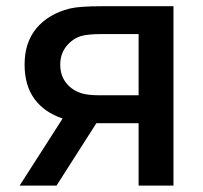

<svg xmlns="http://www.w3.org/2000/svg" viewBox="-20 -582 637 602"><path d="M299.8 -562.5H523.9V0H414.6V-195.8H304.2H282.2L157.2 0H41.5L176.3 -210.4Q119.1 -229.5 88.1 -271.7Q57.1 -314 57.1 -379.4Q57.1 -449.2 94.5 -493.7Q131.8 -538.1 198.7 -555.2Q228.5 -562.5 299.8 -562.5ZM414.6 -283.2V-475.1H293.9Q256.8 -475.1 233.4 -468.8Q207 -460.4 188 -436.8Q168.9 -413.1 168.9 -379.4Q168.9 -344.7 188.2 -321Q207.5 -297.4 238.8 -288.6Q259.3 -283.2 293.9 -283.2Z"/></svg>

Font: Manrope3 Semibold
Style: Regular
Weight: 600
Width: 4
Designer: Mikhail Sharanda
Foundry: Mikhail Sharanda
Version: Version 3.000;PS 003.000;hotconv 1.0.88;makeotf.lib2.5.64775